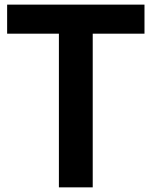

<svg xmlns="http://www.w3.org/2000/svg" viewBox="-20 -806 650 826"><path d="M10.7 -661.1V-786.1H601.6V-661.1H378.9V0H233.4V-661.1Z"/></svg>

Font: Gothic A1 ExtraBold
Style: Regular
Weight: 800
Designer: HanYang I&C Co.,Ltd.
Foundry: HanYang I&C Co.,Ltd.
Version: Version 2.50